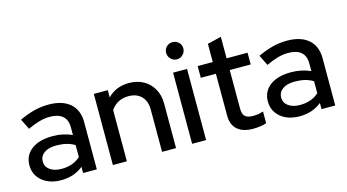

<svg xmlns="http://www.w3.org/2000/svg" viewBox="-80 -1016 2398 1327"><g transform="rotate(-15 1119.0 -352.5)"><path d="M220 9Q165 9 123 -10.5Q81 -30 57 -65Q33 -100 33 -146Q33 -218 88 -259.5Q143 -301 239 -301Q314 -301 378 -272V-326Q378 -381 346.5 -408Q315 -435 254 -435Q219 -435 181 -424.5Q143 -414 96 -392L59 -467Q117 -494 167 -506.5Q217 -519 268 -519Q367 -519 421.5 -472Q476 -425 476 -338V0H378V-44Q344 -17 305 -4Q266 9 220 9ZM129 -148Q129 -111 160.5 -88.5Q192 -66 243 -66Q283 -66 316.5 -77.5Q350 -89 378 -114V-200Q349 -217 317.5 -224.5Q286 -232 247 -232Q192 -232 160.5 -209.5Q129 -187 129 -148Z M591 0V-509H691V-457Q750 -519 844 -519Q903 -519 947.5 -494Q992 -469 1017.5 -424Q1043 -379 1043 -320V0H943V-303Q943 -363 909.5 -397.5Q876 -432 816 -432Q776 -432 744 -415Q712 -398 691 -366V0Z M1158 0V-509H1258V0ZM1208 -591Q1183 -591 1165 -609.5Q1147 -628 1147 -653Q1147 -679 1165 -696.5Q1183 -714 1208 -714Q1234 -714 1252 -696.5Q1270 -679 1270 -653Q1270 -628 1252 -609.5Q1234 -591 1208 -591Z M1594 9Q1520 9 1481 -25.5Q1442 -60 1442 -126V-425H1334V-509H1442V-639L1541 -663V-509H1691V-425H1541V-149Q1541 -110 1558.5 -93.5Q1576 -77 1616 -77Q1637 -77 1653.5 -80Q1670 -83 1689 -89V-5Q1669 2 1642.5 5.5Q1616 9 1594 9Z M1926 9Q1871 9 1829 -10.5Q1787 -30 1763 -65Q1739 -100 1739 -146Q1739 -218 1794 -259.5Q1849 -301 1945 -301Q2020 -301 2084 -272V-326Q2084 -381 2052.5 -408Q2021 -435 1960 -435Q1925 -435 1887 -424.5Q1849 -414 1802 -392L1765 -467Q1823 -494 1873 -506.5Q1923 -519 1974 -519Q2073 -519 2127.5 -472Q2182 -425 2182 -338V0H2084V-44Q2050 -17 2011 -4Q1972 9 1926 9ZM1835 -148Q1835 -111 1866.5 -88.5Q1898 -66 1949 -66Q1989 -66 2022.5 -77.5Q2056 -89 2084 -114V-200Q2055 -217 2023.5 -224.5Q1992 -232 1953 -232Q1898 -232 1866.5 -209.5Q1835 -187 1835 -148Z"/></g></svg>

Font: Red Hat Display SemiBold
Style: Regular
Weight: 600
Designer: Pentagram, MCKL
Foundry: Pentagram, MCKL
Version: Version 1.023